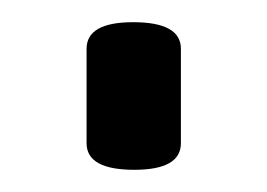

<svg xmlns="http://www.w3.org/2000/svg" viewBox="-20 -398 241 173"><path d="M143 -354V-269Q143 -245 101 -245Q58 -245 58 -269V-354Q58 -378 100 -378Q143 -378 143 -354Z"/></svg>

Font: Offside
Style: Regular
Weight: 400
Designer: Eduardo Rodriguez Tunni
Foundry: Eduardo Rodriguez Tunni
Version: Version 1.002; ttfautohint (v1.8.4.7-5d5b);gftools[0.9.23]